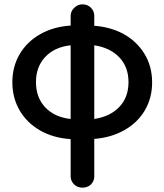

<svg xmlns="http://www.w3.org/2000/svg" viewBox="-20 -629 759 886"><path d="M323 223Q306 206 306 186V13Q227 8 166 -26.5Q105 -61 71 -119Q37 -177 37 -249Q37 -322 71 -379.5Q105 -437 166 -471.5Q227 -506 306 -511V-556Q306 -577 322.5 -593Q339 -609 360 -609Q384 -609 399.5 -593.5Q415 -578 415 -556V-510Q486 -505 545 -475Q609 -441 645.5 -382.5Q682 -324 682 -249Q682 -177 648.5 -120Q615 -63 554 -28.5Q493 6 415 12V186Q415 207 399 223Q383 237 360 237Q339 237 323 223ZM306 -80V-420Q232 -412 189 -366.5Q146 -321 146 -250Q146 -179 189 -133.5Q232 -88 306 -80ZM573 -250Q573 -320 530.5 -364.5Q488 -409 415 -420V-80Q488 -91 530.5 -135.5Q573 -180 573 -250Z"/></svg>

Font: 寒蝉全圆体 Bold
Style: Regular
Weight: 700
Designer: Warren2060
      Designed by Motoya company      

      [Varela Round]
      Joe Prince(Latin component); Avraham Cornf
Foundry: ChillType
Version: Version 3.200